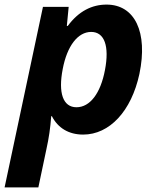

<svg xmlns="http://www.w3.org/2000/svg" viewBox="-53 -576 677 836"><path d="M-33 240H114L149 74C160 24 166 -17 170 -70H173C199 -19 246 10 309 10C424 10 519 -92 554 -254C592 -436 534 -556 411 -556C348 -556 290 -528 242 -463H238L246 -546H134ZM280 -109C221 -109 200 -172 220 -275C239 -376 286 -437 344 -437C402 -437 424 -375 404 -271C385 -170 339 -109 280 -109Z"/></svg>

Font: Noto Sans
Style: Bold Italic
Weight: 700
Italic angle: -12°
Designer: Monotype Design Team
Foundry: Monotype Imaging Inc.
Version: Version 2.013